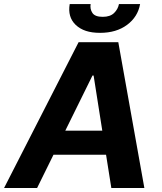

<svg xmlns="http://www.w3.org/2000/svg" viewBox="-42 -938 810 958"><path d="M-21.7 0 350.1 -727.3H548.3L678.3 0H513.5L487.2 -165.8H224.8L143.1 0ZM305.8 -917.6H410.2Q406.2 -893.1 419 -873.6Q431.8 -854 470.5 -854Q508.2 -854 527.7 -873.6Q546.9 -892.8 551.5 -917.6H657Q645.6 -853.7 592 -813.9Q538.4 -774.1 457.4 -774.1Q416.5 -774.1 386.7 -783.9Q356.9 -793.7 335.6 -813.9Q294.7 -853.3 305.8 -917.6ZM468.4 -285.9 425.1 -561.1H419.4L283.7 -285.9Z"/></svg>

Font: Inter P
Style: Bold Italic
Weight: 700
Italic angle: 9.39999°
Designer: Rasmus Andersson
Foundry: rsms
Version: Version 3.018;git-588b23468